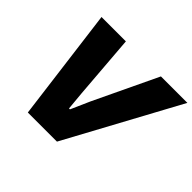

<svg xmlns="http://www.w3.org/2000/svg" viewBox="-162 -950 1170 1170"><g transform="rotate(45 423.0 -364.5)"><path d="M200 0 106 -729H316L349 -314L360 -195H368L422 -317L618 -729H846L451 0Z"/></g></svg>

Font: Mona Sans ExtraLight Black
Style: Italic
Weight: 900
Italic angle: -11.6951°
Version: Version 2.000